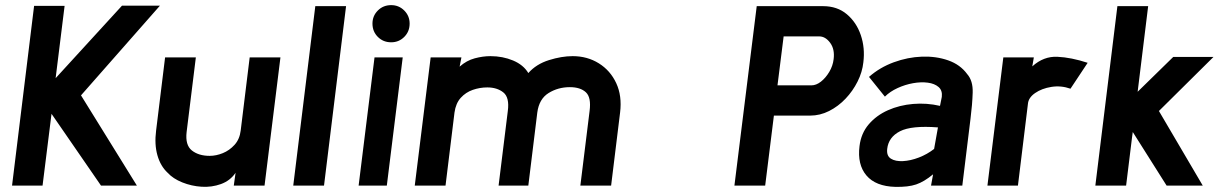

<svg xmlns="http://www.w3.org/2000/svg" viewBox="-20 -724 4787 749"><path d="M514 0H374L201 -251L181 -280L146 0H27L113 -701H232L197 -419L456 -702H604L296 -352Z M1012 0H892L899 -50Q878 -19 842 -6Q806 7 766.5 4.5Q727 2 691 -12.5Q655 -27 634 -50Q606 -76 594 -118.5Q582 -161 589 -215L624 -500H744L708 -209Q702 -158 728.5 -137Q755 -116 798 -116Q823 -116 849 -126.5Q875 -137 895 -159Q915 -181 919 -215L954 -500H1074Z M1244 0H1124L1210 -700H1330Z M1506 -559Q1475 -559 1454 -580Q1433 -601 1433 -632Q1433 -662 1454 -683Q1475 -704 1506 -704Q1536 -704 1557 -683Q1578 -662 1578 -632Q1578 -601 1557 -580Q1536 -559 1506 -559ZM1489 0H1379L1441 -500H1551Z M2364 0H2244L2280 -291Q2287 -344 2265.5 -364Q2244 -384 2203 -384Q2157 -384 2120 -361Q2083 -338 2076 -285L2041 0H1925L1961 -291Q1968 -344 1943.5 -363.5Q1919 -383 1881 -383Q1852 -383 1824.5 -373.5Q1797 -364 1777.5 -342.5Q1758 -321 1753 -285L1718 0H1598L1660 -500H1780L1773 -464Q1800 -488 1832 -496.5Q1864 -505 1893 -505Q1941 -505 1981.5 -488Q2022 -471 2041 -439Q2072 -474 2121.5 -489.5Q2171 -505 2214 -505Q2271 -505 2316 -477Q2361 -449 2384 -399.5Q2407 -350 2399 -285Z M2845 0 2932 -700H3191Q3246 -700 3283.5 -668.5Q3321 -637 3338 -587Q3355 -537 3348 -481Q3344 -443 3325.5 -406Q3307 -369 3278.5 -339Q3250 -309 3214.5 -291Q3179 -273 3140 -273H2999L2965 0ZM3013 -391H3145Q3164 -391 3182.5 -405.5Q3201 -420 3215 -443.5Q3229 -467 3232 -493Q3237 -532 3218.5 -557Q3200 -582 3176 -582H3037Z M3473 5Q3396 3 3360 -39.5Q3324 -82 3333 -154Q3339 -204 3369 -239Q3399 -274 3444 -294Q3489 -314 3542 -318.5Q3595 -323 3647 -311L3654 -346Q3657 -371 3641.5 -384.5Q3626 -398 3599.5 -401.5Q3573 -405 3542 -399.5Q3511 -394 3481.5 -380.5Q3452 -367 3432 -347L3370 -424Q3412 -461 3466.5 -481Q3521 -501 3576.5 -503Q3632 -505 3679 -488.5Q3726 -472 3753 -435Q3776 -409 3774.5 -362.5Q3773 -316 3766 -261L3734 0H3612L3620 -44Q3585 -15 3554 -4.5Q3523 6 3473 5ZM3624 -143 3639 -227Q3536 -235 3491 -212Q3446 -189 3441 -143Q3438 -116 3455.5 -105Q3473 -94 3502.5 -95.5Q3532 -97 3564.5 -109.5Q3597 -122 3624 -143Z M3832 0 3894 -500H4013L4007 -465Q4051 -505 4105 -502.5Q4159 -500 4223 -479L4156 -378Q4119 -391 4081.5 -385Q4044 -379 4018 -361Q3992 -343 3990 -319L3951 0Z M4253 0 4339 -700H4459L4418 -366L4557 -502H4714L4501 -291L4672 0H4531L4399 -209L4396 -187L4373 0Z"/></svg>

Font: Kulim Park
Style: Bold Italic
Weight: 700
Italic angle: -8°
Designer: Noponies / Dale Sattler
Foundry: Noponies
Version: Version 1.000; ttfautohint (v1.8.3)